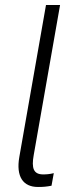

<svg xmlns="http://www.w3.org/2000/svg" viewBox="-20 -740 288 764"><path d="M131 4C152 4 164 3 185 -1L194 -51C178 -47 165 -46 152 -46C113 -46 105 -71 114 -122L219 -720H163L57 -116C43 -37 72 4 131 4Z"/></svg>

Font: Fixel Display Light
Style: Italic
Weight: 300
Italic angle: -10°
Designer: AlfaBravo + MacPaw
Foundry: Kyrylo Tkachov, Marchela Mozhyna, Serhii Makarenko, Maria Weinstein, Zakhar Kryvoshyya
Version: Version 1.210;Glyphs 3.2 (3217)